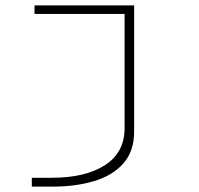

<svg xmlns="http://www.w3.org/2000/svg" viewBox="-20 -520 740 715"><path d="M98.5 175V142H172Q298.5 142 371.2 94.8Q444 47.5 444 -43V-468H108.5V-500H479.5V-30Q479.5 43.5 439.2 88.8Q399 134 330.2 154.5Q261.5 175 175.5 175Z"/></svg>

Font: Trispace SemiExpanded Thin
Style: Regular
Weight: 100
Width: 6
Designer: Tyler Finck
Foundry: Etcetera Type Company
Version: Version 1.210; ttfautohint (v1.8.3)